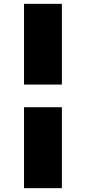

<svg xmlns="http://www.w3.org/2000/svg" viewBox="-20 -842 447 999"><path d="M105 -822H302V-402H105ZM302 137H105V-284H302Z"/></svg>

Font: DVN-Poppins ExtBd
Style: Regular
Weight: 800
Designer: Ninad Kale (Devanagari), Jonny Pinhorn (Latin)
Foundry: Indian Type Foundry
Version: 4.004